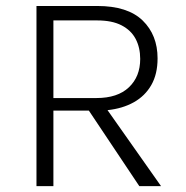

<svg xmlns="http://www.w3.org/2000/svg" viewBox="-20 -638 637 658"><path d="M532 0H457.5L284.5 -259H163V0H105V-617.5H313.5Q417.5 -617.5 468.8 -567.8Q520 -518 520 -438Q520 -384 498.5 -346.5Q477 -309 438.5 -287.5Q400 -266 348.5 -260.5ZM310.5 -302Q383 -302 421.8 -338.8Q460.5 -375.5 460.5 -436Q460.5 -475 444.8 -504.8Q429 -534.5 396.5 -551.2Q364 -568 313.5 -568H163V-302Z"/></svg>

Font: Betina Sans Light
Style: Regular
Weight: 300
Designer: Jonathan Pinhorn (font) & Cristiano Sobral (main changes)
Version: Version 2.001;October 6, 2020;FontCreator 13.0.0.2681 64-bit